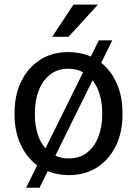

<svg xmlns="http://www.w3.org/2000/svg" viewBox="-20 -770 607 855"><path d="M44.9 -258.3V-269.5Q44.9 -346.2 74.2 -406.7Q103.5 -467.3 157.2 -502.7Q210.9 -538.1 284.7 -538.1Q338.9 -538.1 384.3 -518.1L419.9 -590.3H480L430.7 -490.2Q476.1 -454.1 500.7 -396.7Q525.4 -339.4 525.4 -269.5V-258.3Q525.4 -182.1 496.3 -121.3Q467.3 -60.5 413.6 -25.4Q359.9 9.8 285.6 9.8Q235.4 9.8 192.4 -7.8L156.2 65.9H96.2L145.5 -33.7Q97.7 -69.3 71.3 -127.7Q44.9 -186 44.9 -258.3ZM135.3 -269.5V-258.3Q135.3 -213.9 147 -175Q158.7 -136.2 182.6 -109.4L350.1 -448.2Q320.8 -463.9 284.7 -463.9Q234.9 -463.9 201.7 -436.8Q168.5 -409.7 151.9 -365.5Q135.3 -321.3 135.3 -269.5ZM435.1 -269.5Q435.1 -311 424.3 -348.1Q413.6 -385.3 392.1 -412.6L226.6 -76.7Q253.4 -64.5 285.6 -64.5Q335.4 -64.5 368.7 -91.1Q401.9 -117.7 418.5 -161.9Q435.1 -206.1 435.1 -258.3ZM212.4 -606 307.1 -749.5H416L285.2 -606Z"/></svg>

Font: Vazirmatn RD
Style: Regular
Weight: 400
Designer: Saber Rastikerdar
Foundry: Saber Rastikerdar
Version: Version 32.102